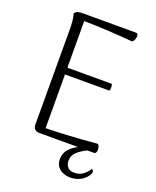

<svg xmlns="http://www.w3.org/2000/svg" viewBox="-157 -781 845 1042"><g transform="rotate(20 265.5 -260.5)"><path d="M136 0Q121 0 111.5 -9.5Q102 -19 102 -35L101 -582Q101 -612 98.5 -635Q96 -658 91 -675Q100 -685 110 -688Q120 -691 138 -691H445Q453 -691 455.5 -684Q458 -677 456.5 -667.5Q455 -658 450.5 -649.5Q446 -641 439 -639Q370 -645 301.5 -649Q233 -653 159 -654L161 -36Q210 -37 261.5 -39.5Q313 -42 362 -45.5Q411 -49 455 -53Q462 -50 465 -41Q468 -32 468 -23Q468 -14 464.5 -7Q461 0 453 0ZM149 -346V-385H417Q420 -375 420 -365Q420 -355 417 -346ZM378 170Q357 170 337 162.5Q317 155 304 138Q291 121 291 94Q291 64 308 42Q325 20 352 5Q379 -10 408 -18L417 -1Q380 17 359 37Q338 57 338 87Q338 109 350.5 123.5Q363 138 389 138Q421 138 442.5 120Q464 102 473 85Q479 89 481.5 94.5Q484 100 482 108Q469 136 441 153Q413 170 378 170Z"/></g></svg>

Font: Arima Light
Style: Regular
Weight: 300
Designer: Joana Correia and Natanael Gama
Foundry: NDISCOVER
Version: Version 1.101;gftools[0.9.23]